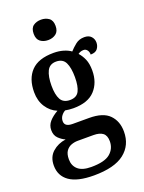

<svg xmlns="http://www.w3.org/2000/svg" viewBox="-181 -847 877 1168"><g transform="rotate(-20 257.0 -263.5)"><path d="M218 237Q112 237 60 200.5Q8 164 8 97Q8 42 43.5 10.5Q79 -21 130 -28Q107 -38 87 -57.5Q67 -77 67 -111Q67 -142 87.5 -165.5Q108 -189 143 -209Q101 -226 74.5 -266.5Q48 -307 48 -363Q48 -450 95 -499Q142 -548 240 -548Q275 -548 303.5 -539.5Q332 -531 351 -517Q368 -536 391.5 -555Q415 -574 449 -574Q478 -574 493 -557.5Q508 -541 508 -518Q508 -496 495 -478.5Q482 -461 450 -461Q450 -479 441 -490.5Q432 -502 418 -502Q406 -502 397.5 -498.5Q389 -495 382 -490Q401 -469 413.5 -440Q426 -411 426 -367Q426 -289 380.5 -239.5Q335 -190 240 -190Q229 -190 212.5 -191.5Q196 -193 188 -195Q174 -188 162.5 -173Q151 -158 151 -138Q151 -102 203 -102H309Q399 -102 439.5 -60.5Q480 -19 480 48Q480 136 415.5 186.5Q351 237 218 237ZM238 -244Q281 -244 297 -275Q313 -306 313 -365Q313 -426 296.5 -459.5Q280 -493 237 -493Q195 -493 178 -458.5Q161 -424 161 -364Q161 -306 178 -275Q195 -244 238 -244ZM220 183Q307 183 343 152.5Q379 122 379 74Q379 37 358.5 21Q338 5 298 5H196Q175 5 154.5 12.5Q134 20 120.5 39Q107 58 107 93Q107 134 134.5 158.5Q162 183 220 183ZM238 -632Q208 -632 187.5 -647.5Q167 -663 167 -698Q167 -734 187.5 -749Q208 -764 238 -764Q267 -764 288 -749Q309 -734 309 -698Q309 -663 288 -647.5Q267 -632 238 -632Z"/></g></svg>

Font: Noto Serif Myanmar SemiCondensed SemiBold
Style: Regular
Weight: 600
Width: 4
Designer: Ben Mitchell and the Monotype Design Team
Foundry: Monotype Imaging Inc.
Version: Version 2.106; ttfautohint (v1.8.4.7-5d5b)